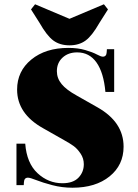

<svg xmlns="http://www.w3.org/2000/svg" viewBox="-20 -866 644 898"><path d="M165 -759 125 -822 144 -846 305 -778 466 -846 485 -822 445 -759Q411 -699 380.5 -676.5Q350 -654 305 -654Q260 -654 229.5 -676.5Q199 -699 165 -759ZM319 12Q270 12 224.5 0Q179 -12 150 -23.5Q121 -35 111 -35Q93 -35 92 -14L91 0H57V-194H98Q105 -103 155.5 -56Q206 -9 272 -9Q322 -9 347 -35Q372 -61 372 -98Q372 -125 357 -147.5Q342 -170 325 -182.5Q308 -195 279 -211L182 -266Q60 -334 60 -447Q60 -533 126.5 -587.5Q193 -642 300 -642Q344 -642 378.5 -632Q413 -622 432.5 -611.5Q452 -601 461 -601Q478 -601 479 -622L480 -636H514V-436H473Q465 -526 431.5 -573.5Q398 -621 341 -621Q299 -621 272.5 -596.5Q246 -572 246 -533Q246 -500 268 -473Q290 -446 339 -419L436 -364Q558 -295 558 -180Q558 -94 492.5 -41Q427 12 319 12Z"/></svg>

Font: Arapey Black-Display
Style: Regular
Weight: 900
Designer: Eduardo Rodriguez Tunni
Foundry: Eduardo Rodriguez Tunni
Version: Version 4.000